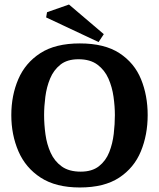

<svg xmlns="http://www.w3.org/2000/svg" viewBox="-20 -820 703 849"><path d="M333 9Q227 9 160 -34.5Q93 -78 61.5 -151Q30 -224 30 -311Q30 -398 61 -470Q92 -542 158.5 -585Q225 -628 333 -628Q442 -628 508 -585Q574 -542 603.5 -470Q633 -398 633 -311Q633 -224 603 -151Q573 -78 507 -34.5Q441 9 333 9ZM337 -61Q387 -61 417.5 -85Q448 -109 463 -147Q478 -185 483 -228.5Q488 -272 488 -311Q488 -349 482 -392Q476 -435 459.5 -472.5Q443 -510 411 -534Q379 -558 327 -558Q277 -558 247 -534Q217 -510 201.5 -472.5Q186 -435 180.5 -392Q175 -349 175 -311Q175 -270 181 -226Q187 -182 204 -144.5Q221 -107 253 -84Q285 -61 337 -61ZM416 -634 184 -743 188 -766 285 -800 439 -669Z"/></svg>

Font: Manuale
Style: Regular
Weight: 400
Designer: Eduardo Tunni / Pablo Cosgaya
Foundry: Eduardo Tunni / Pablo Cosgaya
Version: Version 1.002